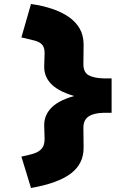

<svg xmlns="http://www.w3.org/2000/svg" viewBox="-20 -730 672 960"><path d="M135 210 87 53Q122 46 148 38Q174 30 188.5 13.5Q203 -3 203 -35L201 -102Q200 -161 247.5 -201Q295 -241 399 -261V-238Q295 -260 247.5 -299.5Q200 -339 201 -398L203 -465Q203 -495 189 -508.5Q175 -522 149.5 -528Q124 -534 87 -543L135 -710Q192 -702 240 -686Q288 -670 323.5 -645.5Q359 -621 378.5 -587Q398 -553 398 -507L397 -412Q396 -369 423 -354Q450 -339 500 -338H538V-166H498Q448 -165 422 -147Q396 -129 397 -88L398 7Q399 88 335 137Q271 186 135 210Z"/></svg>

Font: Lexend Giga Black
Style: Regular
Weight: 900
Designer: Bonnie Shaver-Troup, Thomas Jockin
Foundry: Lexend
Version: Version 1.007